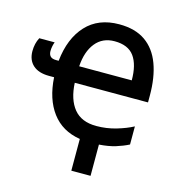

<svg xmlns="http://www.w3.org/2000/svg" viewBox="-130 -840 1083 1157"><g transform="rotate(15 411.0 -261.5)"><path d="M472 -725Q572 -725 635.5 -680.5Q699 -636 729.5 -553.5Q760 -471 760 -358V-315H303Q308 -212 355 -154.5Q402 -97 495 -97Q559 -97 618.5 -114.5Q678 -132 721 -155V-42Q686 -24 642.5 -10.5Q599 3 540 7V202H420V4Q307 -14 244.5 -97.5Q182 -181 174 -315H142Q77 -315 42 -346.5Q7 -378 7 -434Q7 -481 27 -519H123Q119 -510 115.5 -494Q112 -478 112 -462Q112 -441 123 -429.5Q134 -418 159 -418H175Q190 -561 266 -643Q342 -725 472 -725ZM471 -619Q396 -619 352.5 -565Q309 -511 303 -418H631Q631 -515 593.5 -567Q556 -619 471 -619Z"/></g></svg>

Font: Noto Sans SemiCondensed SemiBold
Style: Regular
Weight: 600
Width: 4
Designer: Monotype Design Team
Foundry: Monotype Imaging Inc.
Version: Version 2.013; ttfautohint (v1.8.4.7-5d5b)